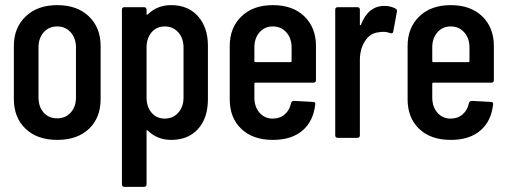

<svg xmlns="http://www.w3.org/2000/svg" viewBox="-20 -537 1975 748"><path d="M34 -151V-358Q34 -429 80 -473Q126 -517 203 -517Q281 -517 326.5 -473Q372 -429 372 -358V-151Q372 -78 326.5 -35Q281 8 203 8Q125 8 79.5 -35.5Q34 -79 34 -151ZM203 -76Q235 -76 255.5 -98.5Q276 -121 276 -158V-352Q276 -388 255.5 -411Q235 -434 203 -434Q170 -434 150 -411Q130 -388 130 -352V-158Q130 -121 150 -98.5Q170 -76 203 -76Z M647 -517Q713 -517 751.5 -473.5Q790 -430 790 -359V-151Q790 -77 751.5 -34.5Q713 8 647 8Q593 8 556 -28Q551 -33 551 -26V181Q551 191 541 191H465Q455 191 455 181V-499Q455 -509 465 -509H541Q551 -509 551 -499V-483Q551 -476 557 -482Q593 -517 647 -517ZM695 -352Q695 -388 674.5 -411Q654 -434 622 -434Q590 -434 570.5 -411Q551 -388 551 -352V-157Q551 -121 570.5 -98Q590 -75 622 -75Q654 -75 674.5 -98Q695 -121 695 -157Z M1211 -225Q1211 -215 1201 -215H975Q971 -215 971 -211V-157Q971 -121 991 -98Q1011 -75 1043 -75Q1071 -75 1090 -92Q1109 -109 1114 -136Q1117 -144 1125 -144L1199 -140Q1210 -140 1208 -130Q1201 -65 1158.5 -28.5Q1116 8 1043 8Q965 8 920 -35Q875 -78 875 -150V-358Q875 -429 920.5 -473Q966 -517 1043 -517Q1121 -517 1166 -473Q1211 -429 1211 -358ZM971 -352V-299Q971 -295 975 -295H1112Q1116 -295 1116 -299V-352Q1116 -388 1095.5 -411Q1075 -434 1043 -434Q1011 -434 991 -411Q971 -388 971 -352Z M1478 -514Q1502 -514 1522 -503Q1528 -499 1526 -490L1512 -414Q1511 -405 1500 -408Q1487 -413 1472 -413Q1466 -413 1454 -411Q1422 -408 1402 -377Q1382 -346 1382 -302V-10Q1382 0 1372 0H1296Q1286 0 1286 -10V-499Q1286 -509 1296 -509H1372Q1382 -509 1382 -499V-441Q1383 -437 1386 -440Q1414 -514 1478 -514Z M1904 -225Q1904 -215 1894 -215H1668Q1664 -215 1664 -211V-157Q1664 -121 1684 -98Q1704 -75 1736 -75Q1764 -75 1783 -92Q1802 -109 1807 -136Q1810 -144 1818 -144L1892 -140Q1903 -140 1901 -130Q1894 -65 1851.5 -28.5Q1809 8 1736 8Q1658 8 1613 -35Q1568 -78 1568 -150V-358Q1568 -429 1613.5 -473Q1659 -517 1736 -517Q1814 -517 1859 -473Q1904 -429 1904 -358ZM1664 -352V-299Q1664 -295 1668 -295H1805Q1809 -295 1809 -299V-352Q1809 -388 1788.5 -411Q1768 -434 1736 -434Q1704 -434 1684 -411Q1664 -388 1664 -352Z"/></svg>

Font: Barlow Condensed Medium
Style: Regular
Weight: 500
Width: 3
Designer: Jeremy Tribby
Foundry: Tribby Type
Version: Version 1.422;hotconv 1.0.109;makeotfexe 2.5.65596